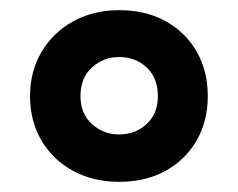

<svg xmlns="http://www.w3.org/2000/svg" viewBox="-20 -744 468 377"><path d="M214 -387Q163 -387 123.5 -408.5Q84 -430 61.5 -468Q39 -506 39 -555Q39 -604 61.5 -642Q84 -680 123.5 -702Q163 -724 214 -724Q266 -724 305 -702.5Q344 -681 366 -643Q388 -605 388 -555Q388 -506 366 -468Q344 -430 305 -408.5Q266 -387 214 -387ZM214 -480Q246 -480 268 -500.5Q290 -521 290 -555Q290 -591 268 -611.5Q246 -632 214 -632Q183 -632 160.5 -611.5Q138 -591 138 -555Q138 -521 160.5 -500.5Q183 -480 214 -480Z"/></svg>

Font: Noto Sans Gunjala Gondi
Style: Regular
Weight: 400
Designer: Ek Type
Foundry: Ek Type
Version: Version 1.004